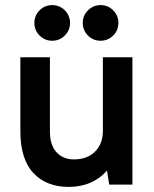

<svg xmlns="http://www.w3.org/2000/svg" viewBox="-20 -725 605 754"><path d="M250 9Q162 9 111 -45.5Q60 -100 60 -210V-500H176V-210Q176 -155 202 -127Q228 -99 270 -99Q321 -99 351.5 -128Q382 -157 384 -205V-500H500V0H409L400 -55Q373 -24 335 -7.5Q297 9 250 9ZM185 -565Q156 -565 135.5 -585.5Q115 -606 115 -635Q115 -664 135.5 -684.5Q156 -705 185 -705Q214 -705 234.5 -684.5Q255 -664 255 -635Q255 -606 234.5 -585.5Q214 -565 185 -565ZM375 -565Q346 -565 325.5 -585.5Q305 -606 305 -635Q305 -664 325.5 -684.5Q346 -705 375 -705Q404 -705 424.5 -684.5Q445 -664 445 -635Q445 -606 424.5 -585.5Q404 -565 375 -565Z"/></svg>

Font: PT Root UI Web Bold
Style: Regular
Weight: 700
Designer: Vitaly Kuzmin
Foundry: ParaType Ltd.
Version: Version 1.000W